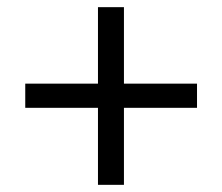

<svg xmlns="http://www.w3.org/2000/svg" viewBox="-20 -603 620 536"><path d="M530 -302H326V-87H253.5V-302H50.5V-369.5H253.5V-583H326V-369.5H530Z"/></svg>

Font: Lato
Style: Regular
Weight: 400
Designer: Lukasz Dziedzic with Adam Twardoch and Botio Nikoltchev
Foundry: tyPoland Lukasz Dziedzic
Version: Version 2.015; 2015-08-06; http://www.latofonts.com/